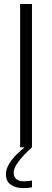

<svg xmlns="http://www.w3.org/2000/svg" viewBox="-20 -758 268 988"><path d="M83.5 0V-737.5H144.5V0ZM144.5 171V206Q135 208 122.5 209Q110 210 98 210Q62 210 36.2 193Q10.5 176 10.5 138Q10.5 113.5 25.5 87.8Q40.5 62 63 39.2Q85.5 16.5 107 0H144.5Q125.5 17 103.5 40Q81.5 63 66 86.8Q50.5 110.5 50.5 130Q50.5 153.5 64.8 164.2Q79 175 102.5 175Q112.5 175 124.2 173.8Q136 172.5 144.5 171Z"/></svg>

Font: Epilogue Light
Style: Regular
Weight: 300
Designer: Tyler Finck
Foundry: Etcetera Type Co
Version: Version 2.111; ttfautohint (v1.8.3)